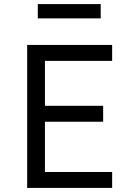

<svg xmlns="http://www.w3.org/2000/svg" viewBox="-20 -920 640 940"><path d="M113 0H529V-78H200V-324H485V-402H200V-622H529V-700H113ZM165 -830H473V-900H165Z"/></svg>

Font: CommitMono
Style: 400Regular
Weight: 400
Monospace: yes
Designer: Eigil Nikolajsen
Foundry: Eigil Nikolajsen
Version: Version 1.143